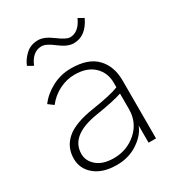

<svg xmlns="http://www.w3.org/2000/svg" viewBox="-176 -835 889 963"><g transform="rotate(-30 268.0 -353.0)"><path d="M91.8 -119.1Q91.8 -78.1 126.5 -48.8Q161.1 -19.5 223.6 -19.5Q299.8 -19.5 355.5 -68.8Q411.1 -118.2 411.1 -195.3V-285.2Q363.3 -268.6 256.8 -252Q91.8 -225.6 91.8 -119.1ZM46.9 -117.2Q46.9 -184.6 96.2 -227.1Q145.5 -269.5 255.9 -286.1Q366.2 -302.7 411.1 -321.3V-347.7Q411.1 -406.2 371.6 -443.8Q332 -481.4 260.7 -481.4Q213.9 -481.4 170.9 -459.5Q127.9 -437.5 98.6 -399.4L68.4 -421.9Q99.6 -463.9 150.4 -490.7Q201.2 -517.6 259.8 -517.6Q359.4 -517.6 407.2 -467.8Q455.1 -418 455.1 -335.9V0H412.1V-99.6Q394.5 -52.7 341.8 -17.6Q289.1 17.6 219.7 17.6Q139.6 17.6 93.3 -20.5Q46.9 -58.6 46.9 -117.2ZM76.2 -638.7Q88.9 -670.9 117.2 -696.8Q145.5 -722.7 188.5 -722.7Q223.6 -722.7 269 -688.5Q314.5 -654.3 335.9 -654.3Q386.7 -654.3 416 -719.7L447.3 -702.1Q408.2 -619.1 337.9 -619.1Q301.8 -619.1 257.8 -653.3Q213.9 -687.5 188.5 -687.5Q134.8 -687.5 107.4 -621.1Z"/></g></svg>

Font: Gothic A1 ExtraLight
Style: Regular
Weight: 275
Designer: HanYang I&C Co.,Ltd.
Foundry: HanYang I&C Co.,Ltd.
Version: Version 2.50